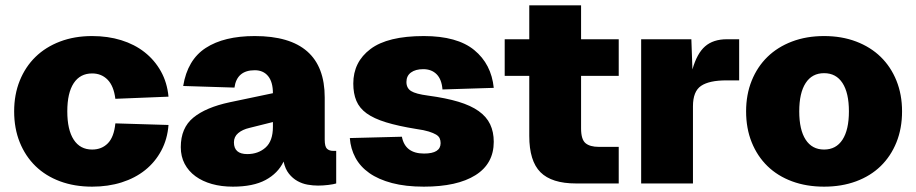

<svg xmlns="http://www.w3.org/2000/svg" viewBox="-20 -687 3431 719"><path d="M325 12Q259 12 205 -8Q151 -28 113 -65Q75 -102 54 -154Q33 -206 33 -270Q33 -333 54 -385Q75 -437 113 -474Q151 -511 205 -531.5Q259 -552 325 -552Q384 -552 434 -536.5Q484 -521 521.5 -491.5Q559 -462 582.5 -420Q606 -378 611 -325L412 -317Q406 -365 383 -388.5Q360 -412 325 -412Q280 -412 256 -375.5Q232 -339 232 -270Q232 -201 256 -164Q280 -127 325 -127Q361 -127 384 -150.5Q407 -174 412 -225L611 -219Q607 -166 584 -123Q561 -80 523.5 -50Q486 -20 435.5 -4Q385 12 325 12Z M852 12Q809 12 773.5 2Q738 -8 712 -27Q686 -46 671.5 -73.5Q657 -101 657 -136Q657 -208 704 -246.5Q751 -285 840 -304L1002 -338Q1002 -380 984 -402Q966 -424 934 -424Q867 -424 858 -359L666 -365Q682 -463 750.5 -507.5Q819 -552 934 -552Q1196 -552 1196 -322V-164Q1196 -138 1204.5 -130Q1213 -122 1228 -122H1239V0Q1230 3 1210 5.5Q1190 8 1171 8Q1152 8 1132 4.5Q1112 1 1094 -9Q1076 -19 1062 -36.5Q1048 -54 1042 -82Q1021 -38 974.5 -13Q928 12 852 12ZM906 -110Q947 -110 974.5 -134.5Q1002 -159 1002 -212V-230L914 -208Q888 -202 872 -188.5Q856 -175 856 -154Q856 -110 906 -110Z M1567 12Q1499 12 1448 -1.5Q1397 -15 1363 -39Q1329 -63 1311 -96.5Q1293 -130 1290 -170L1485 -175Q1497 -112 1568 -112Q1630 -112 1630 -151Q1630 -161 1626.5 -169Q1623 -177 1613 -183Q1603 -189 1585.5 -194.5Q1568 -200 1539 -204Q1471 -215 1425.5 -229Q1380 -243 1353 -262.5Q1326 -282 1314.5 -309.5Q1303 -337 1303 -374Q1303 -455 1367.5 -503.5Q1432 -552 1567 -552Q1692 -552 1756 -499.5Q1820 -447 1829 -358L1637 -352Q1634 -390 1615 -409Q1596 -428 1565 -428Q1536 -428 1519 -415.5Q1502 -403 1502 -380Q1502 -357 1519.5 -346Q1537 -335 1583 -329Q1650 -320 1696.5 -306Q1743 -292 1772.5 -271Q1802 -250 1815.5 -221.5Q1829 -193 1829 -156Q1829 -74 1760.5 -31Q1692 12 1567 12Z M2137 0Q2046 0 2004 -42Q1962 -84 1962 -178V-403H1870V-540H1962V-667H2156V-540H2297V-403H2156V-206Q2156 -165 2172.5 -151Q2189 -137 2223 -137H2297V0Z M2381 0V-540H2569L2573 -427Q2590 -487 2620.5 -513.5Q2651 -540 2702 -540H2748V-386H2700Q2636 -386 2605.5 -365.5Q2575 -345 2575 -289V0Z M3066 12Q3000 12 2946 -8Q2892 -28 2854 -65Q2816 -102 2795 -154Q2774 -206 2774 -270Q2774 -333 2795 -385Q2816 -437 2854 -474Q2892 -511 2946 -531.5Q3000 -552 3066 -552Q3132 -552 3186 -531.5Q3240 -511 3278 -474Q3316 -437 3337 -385Q3358 -333 3358 -270Q3358 -206 3337 -154Q3316 -102 3278 -65Q3240 -28 3186 -8Q3132 12 3066 12ZM3066 -127Q3111 -127 3135 -164Q3159 -201 3159 -270Q3159 -339 3135 -376Q3111 -413 3066 -413Q3021 -413 2997 -376Q2973 -339 2973 -270Q2973 -201 2997 -164Q3021 -127 3066 -127Z"/></svg>

Font: Geist Black
Style: Regular
Weight: 400
Designer: Basement.studio, Andrés Briganti, Mateo Zaragoza
Foundry: Basement.studio, Vercel, Andrés Briganti, Guido Ferreyra, Mateo Zaragoza
Version: Version 1.401